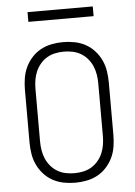

<svg xmlns="http://www.w3.org/2000/svg" viewBox="-58 -888 666 944"><g transform="rotate(-5 275.0 -416.0)"><path d="M275 12Q247 12 218.5 6.5Q190 1 165 -12.5Q140 -26 120.5 -47.5Q101 -69 89 -94.5Q77 -120 72.5 -148.5Q68 -177 68 -205V-465Q68 -493 72.5 -521.5Q77 -550 89 -575.5Q101 -601 120.5 -622.5Q140 -644 165 -657.5Q190 -671 218.5 -676.5Q247 -682 275 -682Q303 -682 331.5 -676.5Q360 -671 385 -657.5Q410 -644 429.5 -622.5Q449 -601 461 -575.5Q473 -550 477.5 -521.5Q482 -493 482 -465V-205Q482 -177 477.5 -148.5Q473 -120 461 -94.5Q449 -69 429.5 -47.5Q410 -26 385 -12.5Q360 1 331.5 6.5Q303 12 275 12ZM275 -35Q297 -35 318.5 -39.5Q340 -44 358.5 -55Q377 -66 391.5 -83Q406 -100 414.5 -120Q423 -140 426.5 -161.5Q430 -183 430 -205V-465Q430 -487 426.5 -508.5Q423 -530 414.5 -550Q406 -570 391.5 -587Q377 -604 358.5 -615Q340 -626 318.5 -630.5Q297 -635 275 -635Q253 -635 231.5 -630.5Q210 -626 191.5 -615Q173 -604 158.5 -587Q144 -570 135.5 -550Q127 -530 123.5 -508.5Q120 -487 120 -465V-205Q120 -183 123.5 -161.5Q127 -140 135.5 -120Q144 -100 158.5 -83Q173 -66 191.5 -55Q210 -44 231.5 -39.5Q253 -35 275 -35ZM436 -796H114V-844H436Z"/></g></svg>

Font: Lode Dark
Style: Regular
Weight: 400
Monospace: yes
Designer: Belleve Invis
Foundry: Belleve Invis
Version: Version 29.2.0; ttfautohint (v1.8.3)